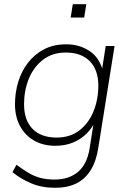

<svg xmlns="http://www.w3.org/2000/svg" viewBox="-20 -702 610 910"><path d="M241 188Q177 188 127 166.5Q77 145 39 114L58 79Q88 101 114.5 117Q141 133 171 141Q201 149 239 149Q307 149 350 112.5Q393 76 405 0L426 -133L434 -132Q417 -95 389.5 -68Q362 -41 325 -26Q288 -11 242 -11Q185 -11 142 -35.5Q99 -60 75 -104.5Q51 -149 51 -208Q51 -263 66.5 -314Q82 -365 113 -405Q144 -445 189 -468.5Q234 -492 294 -492Q356 -492 404 -460.5Q452 -429 469 -362H462L481 -484H523L446 -2Q436 63 409.5 105Q383 147 341.5 167.5Q300 188 241 188ZM248 -50Q313 -50 357 -84.5Q401 -119 423.5 -175Q446 -231 446 -296Q446 -371 405.5 -412Q365 -453 292 -453Q228 -453 183.5 -418.5Q139 -384 116.5 -328.5Q94 -273 94 -208Q94 -132 134.5 -91Q175 -50 248 -50ZM315 -619 325 -682H389L379 -619Z"/></svg>

Font: Nunito Sans 12pt ExtraLight
Style: Italic
Weight: 200
Italic angle: -9°
Designer: Vernon Adams
Foundry: Vernon Adams
Version: Version 3.101;gftools[0.9.27]